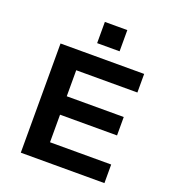

<svg xmlns="http://www.w3.org/2000/svg" viewBox="-161 -1042 1050 1165"><g transform="rotate(20 364.0 -460.0)"><path d="M107 0V-705H647V-585H252V-417H620V-298H252V-120H647V0ZM315 -783V-920H460V-783Z"/></g></svg>

Font: Nunito Sans 7pt SemiExpanded
Style: Bold
Weight: 700
Width: 6
Designer: Vernon Adams
Foundry: Vernon Adams
Version: Version 3.101;gftools[0.9.27]